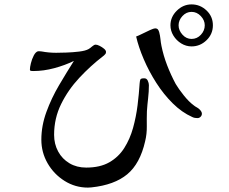

<svg xmlns="http://www.w3.org/2000/svg" viewBox="-20 -824 1040 873"><path d="M911 -709Q911 -732 893 -751Q875 -770 851 -770Q827 -770 809.5 -751Q792 -732 792 -709Q792 -686 809.5 -666.5Q827 -647 851 -647Q876 -647 893.5 -666Q911 -685 911 -709ZM657 -437Q657 -407 653.5 -377.5Q650 -348 648 -318Q647 -284 647.5 -249.5Q648 -215 640 -182Q617 -80 558.5 -31.5Q500 17 396 28Q392 28 388 28.5Q384 29 380 29Q322 29 273.5 -1.5Q225 -32 196.5 -81.5Q168 -131 168 -189Q168 -252 191 -315Q214 -378 248.5 -436.5Q283 -495 316 -547Q275 -527 226.5 -514Q178 -501 132 -501Q128 -501 122 -501.5Q116 -502 116 -508Q116 -518 120.5 -536.5Q125 -555 133.5 -571.5Q142 -588 153 -591Q154 -591 156.5 -591Q159 -591 160 -591Q162 -591 165 -590.5Q168 -590 170 -590Q202 -584 235 -584Q252 -584 281.5 -585Q311 -586 340 -589.5Q369 -593 383 -601Q390 -605 399 -613Q408 -621 415 -621Q422 -621 433 -615.5Q444 -610 453 -602.5Q462 -595 462 -588Q462 -582 459.5 -579Q457 -576 453 -572Q451 -571 448 -568Q392 -525 341 -470.5Q290 -416 258 -351Q226 -286 226 -211Q226 -169 244.5 -135Q263 -101 296 -81.5Q329 -62 372 -62Q435 -62 477 -86Q519 -110 545 -151Q571 -192 585 -242.5Q599 -293 605.5 -345.5Q612 -398 615 -446Q616 -458 618.5 -463Q621 -468 636 -468Q647 -468 652 -457Q657 -446 657 -437ZM898 -307Q898 -299 892 -293Q886 -287 878 -287Q872 -287 866 -288Q860 -289 854 -292Q807 -313 765.5 -354Q724 -395 690.5 -447.5Q657 -500 633.5 -555Q610 -610 599 -658Q608 -661 626 -670Q644 -679 661.5 -687Q679 -695 685 -695Q694 -695 698 -690Q702 -685 704 -677Q708 -662 709.5 -646.5Q711 -631 714 -616Q723 -571 740 -527Q757 -483 779 -442Q792 -420 815.5 -390.5Q839 -361 861 -345Q867 -340 874.5 -336Q882 -332 888 -326Q892 -322 895 -317Q898 -312 898 -307ZM948 -709Q948 -669 919 -641Q890 -613 851 -613Q826 -613 804 -626.5Q782 -640 768.5 -662Q755 -684 755 -709Q755 -747 784 -775.5Q813 -804 851 -804Q890 -804 919 -776.5Q948 -749 948 -709Z"/></svg>

Font: Kaisei Opti Medium
Style: Regular
Weight: 500
Designer: Font-Kai, 金井和夫
Foundry: KAZUO KANAI
Version: Version 5.003